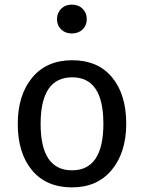

<svg xmlns="http://www.w3.org/2000/svg" viewBox="-20 -800 624 832"><path d="M291 -780Q320 -780 338 -762Q356 -744 356 -717Q356 -690 338 -672.5Q320 -655 291 -655Q263 -655 245 -672.5Q227 -690 227 -717Q227 -744 245 -762Q263 -780 291 -780ZM527 -264Q527 -140 464.5 -64Q402 12 292 12Q181 12 119 -62Q57 -136 57 -263Q57 -388 119.5 -463.5Q182 -539 293 -539Q404 -539 465.5 -465Q527 -391 527 -264ZM293 -465Q156 -465 156 -263Q156 -62 292 -62Q428 -62 428 -264Q428 -465 293 -465Z"/></svg>

Font: Fira Sans
Style: Regular
Weight: 400
Designer: Carrois Corporate & Edenspiekermann AG
Foundry: Carrois Corporate GbR & Edenspiekermann AG
Version: Version 4.106;PS 004.106;hotconv 1.0.70;makeotf.lib2.5.58329